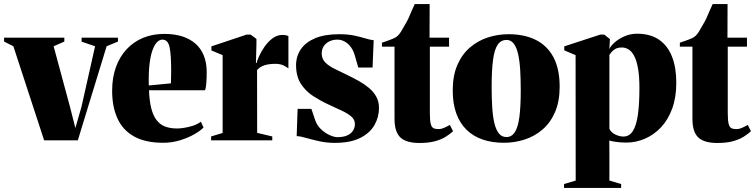

<svg xmlns="http://www.w3.org/2000/svg" viewBox="-46 -687 3696 940"><path d="M170 0 19.5 -460.5 -26 -483.5V-502.5H269V-483.5L216.5 -460.5L296.5 -164.5L323 -60L353 -164.5L419.5 -460.5L353.5 -483V-502.5H531.5V-483.5L476 -460.5L335 0Z M753 12Q665.5 12 610.2 -19Q555 -50 529 -107.2Q503 -164.5 503 -242.5Q503 -307 521.5 -358.2Q540 -409.5 574 -446Q608 -482.5 654.8 -501.8Q701.5 -521 758.5 -521Q855.5 -521 910 -474Q964.5 -427 966 -337.5Q966 -303 964 -279.2Q962 -255.5 958 -245H683.5Q685.5 -191 695 -155Q704.5 -119 721.5 -97.8Q738.5 -76.5 763.2 -67.2Q788 -58 820 -58Q846.5 -58 881.5 -66.5Q916.5 -75 937.5 -91L950.5 -63Q937 -48 906.8 -30.5Q876.5 -13 836.5 -0.5Q796.5 12 753 12ZM682.5 -268.5 791 -279Q791.5 -296.5 791.5 -311.8Q791.5 -327 792 -344.5Q792 -419 784.2 -456Q776.5 -493 748.5 -493Q736 -493 723.8 -481.5Q711.5 -470 701.5 -443.8Q691.5 -417.5 686.2 -374.5Q681 -331.5 682.5 -268.5Z M987.5 0V-19L1044 -36V-417L989 -440V-460L1161 -517.5H1181L1209.5 -496.5V-472.5L1207 -378.5H1210.5Q1212 -388.5 1221.8 -410.5Q1231.5 -432.5 1248.2 -457Q1265 -481.5 1287.5 -498.8Q1310 -516 1337 -516Q1348 -516 1354.8 -514.2Q1361.5 -512.5 1366 -510V-352Q1359.5 -358 1342.8 -366.2Q1326 -374.5 1302.5 -374.5Q1284 -374.5 1267.8 -372Q1251.5 -369.5 1237.8 -363Q1224 -356.5 1212.5 -344.5L1213 -36.5L1287 -19V0Z M1592.5 12.5Q1552.5 12.5 1516 4.2Q1479.5 -4 1451 -12.2Q1422.5 -20.5 1406.5 -20.5L1411 -154H1478.5L1497.5 -97.5Q1507 -71.5 1526.8 -53.2Q1546.5 -35 1568.5 -25.2Q1590.5 -15.5 1605.5 -15.5Q1635 -15.5 1654 -24Q1673 -32.5 1682.2 -47.2Q1691.5 -62 1691.5 -79.5Q1691.5 -100 1676.2 -114.5Q1661 -129 1631.5 -143.2Q1602 -157.5 1559 -177Q1523 -193.5 1487 -216.8Q1451 -240 1427.2 -276.5Q1403.5 -313 1403.5 -368Q1403.5 -411.5 1426.8 -445.8Q1450 -480 1496.8 -499.8Q1543.5 -519.5 1614.5 -519.5Q1658 -519.5 1689 -512.8Q1720 -506 1742.8 -499Q1765.5 -492 1783.5 -490L1778 -356.5H1708L1693 -408.5Q1686 -437 1672.2 -455.8Q1658.5 -474.5 1641.2 -483.8Q1624 -493 1606 -493Q1584 -493 1566.5 -484.5Q1549 -476 1539 -460.8Q1529 -445.5 1529 -426Q1529 -398.5 1547 -380.8Q1565 -363 1593.8 -349.2Q1622.5 -335.5 1655 -319.5Q1684 -305.5 1711.5 -290Q1739 -274.5 1761.2 -255.8Q1783.5 -237 1796.5 -213.2Q1809.5 -189.5 1809.5 -158.5Q1809.5 -113.5 1787.2 -74.5Q1765 -35.5 1717.2 -11.5Q1669.5 12.5 1592.5 12.5Z M2008 13Q1942 13 1913.8 -14.5Q1885.5 -42 1885.5 -105.5V-458.5H1824V-478Q1835.5 -482 1848 -486.2Q1860.5 -490.5 1872.2 -495.2Q1884 -500 1892.5 -505Q1902.5 -511 1911 -523Q1919.5 -535 1927 -549Q1934.5 -563 1941.5 -574Q1947.5 -583.5 1955 -600.2Q1962.5 -617 1970.2 -635.5Q1978 -654 1984.5 -667H2057.5L2057 -502.5H2152.5V-458.5H2058.5V-135Q2058.5 -99 2062.5 -82Q2066.5 -65 2075.5 -60Q2084.5 -55 2100 -55Q2114.5 -55 2129 -61.5Q2143.5 -68 2156.5 -75.5L2172 -44.5Q2157 -30.5 2135.8 -17.2Q2114.5 -4 2083.5 4.5Q2052.5 13 2008 13Z M2170.5 -244Q2170.5 -316.5 2193 -368.5Q2215.5 -420.5 2254.2 -454Q2293 -487.5 2342 -503.5Q2391 -519.5 2444 -519.5Q2522 -519.5 2578 -491.2Q2634 -463 2664 -406Q2694 -349 2694 -262.5Q2694 -190.5 2671.5 -138.5Q2649 -86.5 2610.5 -53.2Q2572 -20 2523 -4Q2474 12 2420.5 12Q2364 12 2318 -3.5Q2272 -19 2239 -50.8Q2206 -82.5 2188.2 -130.8Q2170.5 -179 2170.5 -244ZM2433.5 -16Q2459 -16 2474.5 -39.8Q2490 -63.5 2496.8 -114Q2503.5 -164.5 2503.5 -244.5Q2503.5 -299 2500.8 -344.2Q2498 -389.5 2490.5 -422.5Q2483 -455.5 2469.2 -473.5Q2455.5 -491.5 2434 -491.5Q2406.5 -491.5 2390.5 -468Q2374.5 -444.5 2367.8 -393.8Q2361 -343 2361 -261Q2361 -207.5 2363.8 -162.8Q2366.5 -118 2374.2 -85Q2382 -52 2396.2 -34Q2410.5 -16 2433.5 -16Z M2715.5 233V214L2772.5 197L2772 -417L2716.5 -440.5V-460L2892.5 -517.5H2912.5L2940 -495.5L2937.5 -446.5Q2942.5 -460.5 2962 -478.2Q2981.5 -496 3010.8 -509Q3040 -522 3072.5 -522Q3137.5 -522 3180.2 -492.8Q3223 -463.5 3244 -409.8Q3265 -356 3265 -282Q3265 -210 3244.8 -155Q3224.5 -100 3189.8 -63.2Q3155 -26.5 3111.2 -7.8Q3067.5 11 3020.5 11Q2994.5 11 2970.8 7.8Q2947 4.5 2937 1L2937.5 63V197L2995 214V233ZM3006 -18.5Q3035 -18.5 3052.2 -45.2Q3069.5 -72 3077 -125Q3084.5 -178 3084.5 -256Q3084.5 -314.5 3077.5 -353Q3070.5 -391.5 3058.5 -413.8Q3046.5 -436 3031 -445.2Q3015.5 -454.5 2999 -454.5Q2978.5 -454.5 2966.2 -447.2Q2954 -440 2947.5 -431.5Q2941 -423 2937.5 -418.5V-56.5Q2946 -38 2966.8 -28.2Q2987.5 -18.5 3006 -18.5Z M3466.5 13Q3400.5 13 3372.2 -14.5Q3344 -42 3344 -105.5V-458.5H3282.5V-478Q3294 -482 3306.5 -486.2Q3319 -490.5 3330.8 -495.2Q3342.5 -500 3351 -505Q3361 -511 3369.5 -523Q3378 -535 3385.5 -549Q3393 -563 3400 -574Q3406 -583.5 3413.5 -600.2Q3421 -617 3428.8 -635.5Q3436.5 -654 3443 -667H3516L3515.5 -502.5H3611V-458.5H3517V-135Q3517 -99 3521 -82Q3525 -65 3534 -60Q3543 -55 3558.5 -55Q3573 -55 3587.5 -61.5Q3602 -68 3615 -75.5L3630.5 -44.5Q3615.5 -30.5 3594.2 -17.2Q3573 -4 3542 4.5Q3511 13 3466.5 13Z"/></svg>

Font: Merriweather 144pt Black
Style: Regular
Weight: 900
Version: Version 2.100